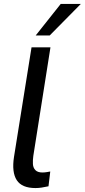

<svg xmlns="http://www.w3.org/2000/svg" viewBox="-20 -945 430 974"><path d="M160 9Q91 9 65 -31Q39 -71 51 -149L140 -705H236L149 -154Q146 -132 147 -113Q148 -94 159.5 -82Q171 -70 195 -70Q206 -70 218 -72Q230 -74 235 -75L226 0Q207 4 191.5 6.5Q176 9 160 9ZM161 -765 288 -925H390L232 -765Z"/></svg>

Font: Nunito Sans 10pt Condensed SemiBold
Style: Italic
Weight: 600
Width: 3
Italic angle: -9°
Designer: Vernon Adams
Foundry: Vernon Adams
Version: Version 3.101;gftools[0.9.27]